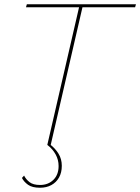

<svg xmlns="http://www.w3.org/2000/svg" viewBox="-20 -680 658 901"><path d="M168 201Q131 201 111.5 187Q92 173 83 155L93 144Q102 162 119 175Q136 188 168 188Q206 188 230.5 164Q255 140 255 99Q255 70 241 44.5Q227 19 202 0L214 -3Q239 16 254.5 41Q270 66 270 98Q270 130 257 153Q244 176 221 188.5Q198 201 168 201ZM618 -660 614 -646H367L218 0H202L351 -646H102L106 -660Z"/></svg>

Font: Work Sans Thin
Style: Italic
Weight: 250
Italic angle: -13°
Designer: Wei Huang
Foundry: Wei Huang
Version: Version 2.012